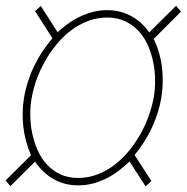

<svg xmlns="http://www.w3.org/2000/svg" viewBox="-23 -638 653 671"><path d="M429.7 -73.7Q411.1 -55.7 390.9 -40.5Q370.6 -25.4 348.1 -14.2Q325.7 -2.9 301.3 3.4Q276.9 9.8 250.5 9.8Q202.6 9.8 164.3 -12Q126 -33.7 99.6 -73.2L13.2 12.7L-3.4 -7.3L85.4 -95.7Q64.5 -143.1 58.6 -194.3Q52.7 -245.6 61 -296.9Q70.8 -354.5 96.4 -407.2Q122.1 -460 160.2 -504.4L99.6 -599.1L119.6 -617.2L178.2 -525.4Q196.3 -542 216.3 -556.2Q236.3 -570.3 258.1 -580.6Q279.8 -590.8 303.2 -596.7Q326.7 -602.5 351.6 -602.5Q397.5 -602.5 434.8 -582.3Q472.2 -562 498.5 -524.9L592.3 -617.7L609.4 -597.2L514.2 -502Q537.1 -454.1 543.2 -401.6Q549.3 -349.1 541 -296.9Q531.2 -241.2 507.3 -190.4Q483.4 -139.6 447.3 -96.2L506.3 -5.4L485.8 13.2ZM87.9 -296.9Q82.5 -268.6 82.8 -236.6Q83 -204.6 89.4 -173.3Q95.7 -142.1 108.2 -113.8Q120.6 -85.4 140.4 -63.7Q160.2 -42 187.3 -29.1Q214.4 -16.1 250 -16.1Q285.2 -16.1 317.1 -28.3Q349.1 -40.5 376.5 -61.3Q403.8 -82 426.8 -109.6Q449.7 -137.2 467.3 -168.5Q484.9 -199.7 496.6 -232.7Q508.3 -265.6 514.2 -296.9Q519 -325.2 519 -356.9Q519 -388.7 512.7 -419.9Q506.3 -451.2 493.9 -479.5Q481.4 -507.8 461.7 -529.3Q441.9 -550.8 414.6 -563.7Q387.2 -576.7 352.1 -576.7Q316.4 -576.7 284.7 -564.7Q252.9 -552.7 225.6 -532Q198.2 -511.2 175.3 -483.6Q152.3 -456.1 134.8 -425Q117.2 -394 105.2 -361.1Q93.3 -328.1 87.9 -296.9Z"/></svg>

Font: Roboto Mono Thin
Style: Italic
Weight: 250
Designer: Google
Version: Version 2.000985; 2015; ttfautohint (v1.3)